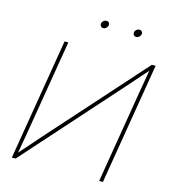

<svg xmlns="http://www.w3.org/2000/svg" viewBox="-129 -1008 982 1110"><g transform="rotate(15 361.5 -452.5)"><path d="M590.8 0H568.4L659.7 -551.3Q664.1 -576.7 668.5 -602.1Q672.9 -627.4 677.2 -652.8Q681.6 -678.2 686 -703.6H695.3Q672.4 -678.2 650.1 -652.8Q627.9 -627.4 605.7 -602.1Q583.5 -576.7 560.5 -551.3L68.4 0H45.9L166.5 -727.5H189L97.2 -175.3Q93.3 -149.9 88.6 -124.5Q84 -99.1 79.6 -74Q75.2 -48.8 70.8 -23.4H61.5Q84 -48.8 106.2 -74Q128.4 -99.1 150.6 -124.5Q172.9 -149.9 195.3 -175.3L689 -727.5H711.4ZM559.6 -859.4Q550.3 -859.4 544.7 -866.2Q539.1 -873 540.5 -882.8Q542 -892.1 550 -898.7Q558.1 -905.3 567.4 -905.3Q577.1 -905.3 582.5 -898.7Q587.9 -892.1 586.4 -882.8Q584.5 -873 576.7 -866.2Q568.8 -859.4 559.6 -859.4ZM362.3 -859.4Q353 -859.4 347.4 -866.2Q341.8 -873 343.3 -882.8Q344.7 -892.1 352.8 -898.7Q360.8 -905.3 370.1 -905.3Q379.9 -905.3 385.3 -898.7Q390.6 -892.1 389.2 -882.8Q387.2 -873 379.4 -866.2Q371.6 -859.4 362.3 -859.4Z"/></g></svg>

Font: Inter 28pt Thin
Style: Italic
Weight: 250
Italic angle: -9.3988°
Designer: Rasmus Andersson
Foundry: rsms
Version: Version 4.001;git-66647c0bb